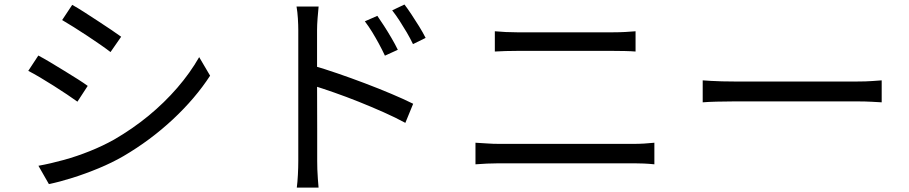

<svg xmlns="http://www.w3.org/2000/svg" viewBox="-20 -790 4040 853"><path d="M300.8 -768.4Q323.1 -756.2 353.1 -736.9Q383.1 -717.6 415 -696.7Q446.9 -675.8 474.5 -657.3Q502.2 -638.8 518.3 -626.8L471 -558.7Q453.3 -572.5 425.9 -591.5Q398.6 -610.5 367.7 -630.9Q336.8 -651.3 307.3 -669.8Q277.8 -688.3 256.1 -700.9ZM150.7 -53.5Q205.9 -63.5 264 -79.6Q322.1 -95.7 379 -118.6Q435.9 -141.4 486.4 -169.6Q569.3 -217.6 640.1 -275.8Q710.8 -334.1 767.7 -400Q824.7 -466 864.9 -536.2L913.4 -453.7Q848.1 -353.2 748.4 -260Q648.6 -166.8 528.5 -96.4Q478.1 -67.2 418.8 -42.6Q359.4 -18 301.6 0.2Q243.8 18.4 197.2 27.8ZM150.3 -543.3Q172.4 -531.7 203.2 -513.3Q234 -494.9 266 -475.2Q298 -455.6 325.8 -438Q353.5 -420.4 369.7 -408.4L324 -338.3Q305.2 -351.9 277.8 -370.3Q250.3 -388.6 219.1 -408.5Q187.9 -428.4 158.1 -446Q128.3 -463.6 105.6 -475.2Z M1656.4 -719.6Q1668.9 -701.8 1685.9 -675.5Q1702.9 -649.1 1719.3 -621Q1735.7 -593 1747.4 -568.8L1690.1 -542.7Q1677.8 -569.2 1663.4 -595.6Q1649.1 -622 1633.5 -647.6Q1617.8 -673.1 1600.9 -695.3ZM1776.9 -769.9Q1790.4 -752.5 1807.6 -726.5Q1824.8 -700.5 1842.1 -672.7Q1859.3 -644.9 1870.9 -621.6L1814.8 -594Q1802.1 -620.5 1786.9 -646.4Q1771.6 -672.3 1755.5 -697.3Q1739.4 -722.3 1722.4 -744ZM1305.2 -75.2Q1305.2 -89.3 1305.2 -131.4Q1305.2 -173.4 1305.2 -232Q1305.2 -290.5 1305.2 -355.3Q1305.2 -420.2 1305.2 -481.2Q1305.2 -542.1 1305.2 -588.9Q1305.2 -635.6 1305.2 -656.6Q1305.2 -678.1 1303.4 -708Q1301.6 -737.9 1297.4 -761H1395.5Q1393.2 -738.5 1390.9 -708.8Q1388.6 -679.2 1388.6 -656.6Q1388.6 -617.9 1388.6 -563.2Q1388.6 -508.6 1388.6 -447.3Q1388.6 -386 1388.9 -325.3Q1389.2 -264.6 1389.2 -212.3Q1389.2 -160 1389.2 -123.4Q1389.2 -86.9 1389.2 -75.2Q1389.2 -59.8 1389.8 -38.1Q1390.4 -16.4 1392.2 5.1Q1393.9 26.5 1395.3 43.4H1298.6Q1301.8 19.4 1303.5 -14Q1305.2 -47.3 1305.2 -75.2ZM1370.9 -498.5Q1420.3 -484.3 1479.9 -463.8Q1539.6 -443.3 1601.1 -420Q1662.7 -396.7 1718.5 -373.1Q1774.3 -349.6 1815.6 -329L1780.8 -244.1Q1738.2 -267.4 1684.4 -291.3Q1630.6 -315.2 1574 -337.9Q1517.4 -360.5 1464.7 -378.9Q1411.9 -397.3 1370.9 -410.1Z M2178.4 -651.1Q2201.9 -648.9 2227.1 -647.7Q2252.4 -646.5 2276.5 -646.5Q2292.6 -646.5 2326.6 -646.5Q2360.6 -646.5 2404.4 -646.5Q2448.3 -646.5 2495.4 -646.5Q2542.6 -646.5 2585.6 -646.5Q2628.6 -646.5 2660.5 -646.5Q2692.3 -646.5 2705.1 -646.5Q2732.2 -646.5 2757.8 -647.9Q2783.4 -649.3 2803.6 -651.1V-561.1Q2783.4 -562.7 2756.5 -563.3Q2729.7 -563.9 2705.1 -563.9Q2692.9 -563.9 2660.3 -563.9Q2627.7 -563.9 2583.3 -563.9Q2539 -563.9 2490.7 -563.9Q2442.4 -563.9 2398.4 -563.9Q2354.3 -563.9 2321.9 -563.9Q2289.5 -563.9 2276.9 -563.9Q2251.2 -563.9 2226.2 -563.2Q2201.1 -562.5 2178.4 -561.1ZM2092.4 -155.9Q2118.3 -154.5 2144 -152.7Q2169.7 -150.8 2197 -150.8Q2209.2 -150.8 2244.7 -150.8Q2280.3 -150.8 2330.7 -150.8Q2381.2 -150.8 2439.1 -150.8Q2497 -150.8 2554.6 -150.8Q2612.3 -150.8 2662.5 -150.8Q2712.6 -150.8 2748.3 -150.8Q2783.9 -150.8 2796.1 -150.8Q2818.8 -150.8 2842 -152.2Q2865.3 -153.5 2887.2 -155.9V-60Q2864.9 -62.4 2840.5 -63.5Q2816 -64.5 2796.1 -64.5Q2783.9 -64.5 2748.3 -64.5Q2712.6 -64.5 2662.5 -64.5Q2612.3 -64.5 2554.6 -64.5Q2497 -64.5 2439.1 -64.5Q2381.2 -64.5 2330.7 -64.5Q2280.3 -64.5 2244.7 -64.5Q2209.2 -64.5 2197 -64.5Q2169.7 -64.5 2143.6 -63.2Q2117.5 -61.8 2092.4 -60Z M3101.9 -433Q3117 -432 3139 -430.6Q3161.1 -429.3 3187.4 -428.6Q3213.7 -427.9 3241.3 -427.9Q3257.1 -427.9 3290.7 -427.9Q3324.3 -427.9 3369.1 -427.9Q3414 -427.9 3464.6 -427.9Q3515.2 -427.9 3565.8 -427.9Q3616.4 -427.9 3661.5 -427.9Q3706.6 -427.9 3739.9 -427.9Q3773.3 -427.9 3789.4 -427.9Q3827 -427.9 3853.8 -429.9Q3880.6 -432 3897.1 -433V-335.4Q3881.8 -336.4 3852.6 -337.9Q3823.4 -339.5 3790 -339.5Q3773.9 -339.5 3740 -339.5Q3706.2 -339.5 3661.4 -339.5Q3616.6 -339.5 3566 -339.5Q3515.4 -339.5 3464.8 -339.5Q3414.2 -339.5 3369.4 -339.5Q3324.5 -339.5 3290.9 -339.5Q3257.3 -339.5 3241.3 -339.5Q3200.1 -339.5 3162.8 -338.4Q3125.5 -337.4 3101.9 -335.4Z"/></svg>

Font: Noto Sans SC Thin
Style: Regular
Weight: 100
Designer: Ryoko NISHIZUKA 西塚涼子 (kana, bopomofo & ideographs); Paul D. Hunt (Latin, Greek & Cyrillic); Sandoll Communications 산돌커뮤니
Foundry: Adobe
Version: Version 2.004-H2;hotconv 1.0.118;makeotfexe 2.5.65603